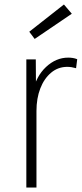

<svg xmlns="http://www.w3.org/2000/svg" viewBox="-20 -833 363 853"><path d="M97 0V-569H139L140 -423H125Q140 -494 184.5 -535.5Q229 -577 283 -577Q293 -577 303 -575.5Q313 -574 323 -570L318 -530Q297 -536 279 -536Q238 -536 207 -510Q176 -484 159 -440Q142 -396 142 -340V0ZM134 -660 110 -692 264 -813 299 -772Z"/></svg>

Font: Yaldevi ExtraLight
Style: Regular
Weight: 200
Designer: Sol Matas, Rajitha Manaperi, Kosala Senevirathne
Foundry: Mooniak
Version: Version 1.100